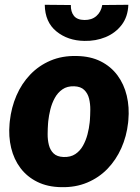

<svg xmlns="http://www.w3.org/2000/svg" viewBox="-20 -772 585 802"><path d="M20 -255.9 21 -266.1Q27.3 -323.2 48.8 -373Q70.3 -422.9 106.2 -460.4Q142.1 -498 190.9 -518.8Q239.7 -539.6 300.3 -538.1Q358.4 -537.1 400.9 -515.6Q443.4 -494.1 470.7 -457.3Q498 -420.4 509.5 -372.3Q521 -324.2 516.1 -270L515.1 -259.3Q508.8 -202.6 486.8 -153.3Q464.8 -104 429 -66.9Q393.1 -29.8 344.2 -9.3Q295.4 11.2 235.4 9.8Q178.2 8.8 135.5 -12.5Q92.8 -33.7 65.4 -70.1Q38.1 -106.4 26.6 -154.1Q15.1 -201.7 20 -255.9ZM181.6 -266.1 180.7 -255.9Q179.2 -235.8 179 -212.2Q178.7 -188.5 184.1 -166.7Q189.5 -145 203.9 -131.1Q218.3 -117.2 245.6 -116.2Q274.9 -115.2 294.7 -128.4Q314.5 -141.6 326.7 -163.6Q338.9 -185.5 345.5 -210.9Q352.1 -236.3 354.5 -259.8L355.5 -270Q356.9 -289.6 357.2 -313.7Q357.4 -337.9 352.1 -359.9Q346.7 -381.8 332 -396.2Q317.4 -410.6 290 -411.6Q260.7 -412.6 241 -398.9Q221.2 -385.3 209 -363Q196.8 -340.8 190.4 -315.2Q184.1 -289.6 181.6 -266.1ZM407.2 -751 516.1 -752Q514.2 -701.7 488 -667.7Q461.9 -633.8 420.9 -616.9Q379.9 -600.1 332.5 -601.1Q263.2 -602.1 215.6 -640.9Q168 -679.7 167 -752L275.9 -751Q275.4 -722.7 288.8 -705.8Q302.2 -689 332.5 -688.5Q362.8 -688 382.3 -704.8Q401.9 -721.7 407.2 -751Z"/></svg>

Font: Roboto Black
Style: Italic
Weight: 900
Italic angle: -12°
Designer: Christian Robertson
Foundry: Google
Version: Version 3.0; 2020